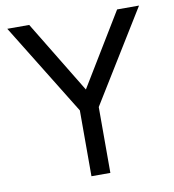

<svg xmlns="http://www.w3.org/2000/svg" viewBox="-79 -770 763 841"><g transform="rotate(-10 302.0 -350.0)"><path d="M270.5 -326.3 497.7 -700H595.2L343.2 -291.2ZM260.2 -336H344.3V0H260.2ZM9.2 -700H106.7L333.8 -326.3L261.2 -291.2Z"/></g></svg>

Font: Oak Sans Light
Style: Regular
Weight: 400
Designer: Erik Kennedy, Walven
Foundry: Erik Kennedy, Walven
Version: Version 1.100;Glyphs 3.1.2 (3151)